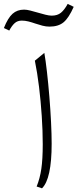

<svg xmlns="http://www.w3.org/2000/svg" viewBox="-71 -971 403 999"><path d="M54.2 -920.9Q67.9 -920.9 86.9 -916Q106 -911.1 126 -905.3Q146 -899.4 165.3 -894.5Q184.6 -889.6 198.2 -889.6Q227.5 -889.6 245.8 -904.5Q264.2 -919.4 281.2 -950.7L312.5 -935.5Q287.1 -877.9 260 -855.2Q232.9 -832.5 186.5 -832.5Q168.5 -832.5 149.7 -837.4Q130.9 -842.3 112.3 -848.6Q94.2 -855 76.7 -859.4Q59.1 -863.8 42.5 -863.8Q20 -863.8 5.4 -850.6Q-9.3 -837.4 -22.9 -812L-50.8 -825.2Q-29.8 -877.9 -5.6 -899.4Q18.6 -920.9 54.2 -920.9ZM159.7 -695.8Q166.5 -657.2 173.3 -597.2Q180.2 -537.1 185.8 -468.8Q191.4 -400.4 194.6 -335.7Q197.8 -271 197.8 -223.6Q197.8 -40 147.5 8.8L119.6 -0.5Q136.7 -42.5 144 -92.3Q151.4 -142.1 151.4 -220.2Q151.4 -291 146.2 -367.9Q141.1 -444.8 132.1 -519Q123 -593.3 110.4 -655.3Z"/></svg>

Font: Pinar-FD Light
Style: Regular
Weight: 300
Designer: Amin Abedi
Version: Version 2.000